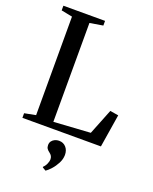

<svg xmlns="http://www.w3.org/2000/svg" viewBox="-179 -840 950 1195"><g transform="rotate(20 296.0 -242.0)"><path d="M27 0V-30.5L101.5 -45V-697.5L28 -712V-743H304V-712L217 -697.5L216.5 -42.5L459 -58L526.5 -227.5L582 -218.5L547 0ZM355 127Q354.5 155.5 340.5 182.2Q326.5 209 308 229.5Q289.5 250 275 259.5H274L252 246.5L251.5 242.5Q265 230 272.2 212.8Q279.5 195.5 279.5 184Q279.5 171.5 274.5 162.2Q269.5 153 257.5 144Q248 137.5 241.5 128.2Q235 119 235 104.5Q235 88.5 243.2 77.8Q251.5 67 264 61.5Q276.5 56 288.5 56H291.5Q319.5 56 337.2 75.8Q355 95.5 355 127Z"/></g></svg>

Font: Merriweather 96pt Medium
Style: Regular
Weight: 500
Version: Version 2.100